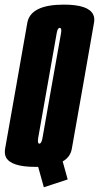

<svg xmlns="http://www.w3.org/2000/svg" viewBox="-52 -700 418 810"><path d="M133 90 109 4Q103 4 97 4Q-6.5 4 -27 -37Q-34 -52 -30.5 -72.5Q-17 -148.5 16.5 -338Q49.5 -527 63.2 -603.8Q77 -680.5 217.5 -680.5Q320.5 -680.5 341 -639Q348.5 -624 344.5 -603.5Q331 -526.5 298 -338Q264.5 -148.5 251 -72.5Q245 -37.5 212.5 -19L233.5 57ZM114 -94Q123 -94 127.2 -117.5Q131.5 -141 166 -338Q201.5 -538 205.5 -560Q208.5 -578.5 203 -581.5Q201.5 -582.5 200 -582.5Q191 -582.5 187.2 -560.2Q183.5 -538 148 -338Q113.5 -141 109 -117.5Q106 -98 111.5 -94.5Q112.5 -94 114 -94Z"/></svg>

Font: Anybody UltraCondensed Regular
Style: Bold Italic
Weight: 700
Width: 1
Italic angle: -10°
Designer: Tyler Finck
Foundry: Etcetera Type Company
Version: Version 1.010; ttfautohint (v1.8.3) -l 8 -r 50 -G 200 -x 14 